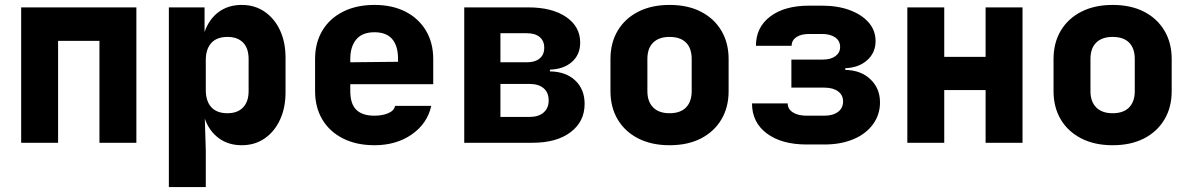

<svg xmlns="http://www.w3.org/2000/svg" viewBox="-20 -580 4840 780"><path d="M66 0V-550H534V0H384V-414H216V0Z M666 180V-550H811V-450Q829 -502 868 -531Q907 -560 962 -560Q1015 -560 1055 -532.5Q1095 -505 1117.5 -457Q1140 -409 1140 -345V-205Q1140 -142 1117.5 -93.5Q1095 -45 1055 -17.5Q1015 10 962 10Q908 10 869 -18.5Q830 -47 812 -98L816 30V180ZM904 -120Q945 -120 967.5 -143.5Q990 -167 990 -210V-340Q990 -384 967.5 -407Q945 -430 904 -430Q861 -430 838.5 -405.5Q816 -381 816 -335V-215Q816 -169 838.5 -144.5Q861 -120 904 -120Z M1501 10Q1428 10 1373.5 -17.5Q1319 -45 1289.5 -94.5Q1260 -144 1260 -210V-340Q1260 -406 1289.5 -455.5Q1319 -505 1373.5 -532.5Q1428 -560 1501 -560Q1574 -560 1627.5 -532.5Q1681 -505 1710.5 -455.5Q1740 -406 1740 -340V-238H1403V-210Q1403 -158 1427.5 -134Q1452 -110 1501 -110Q1533 -110 1557 -120Q1581 -130 1585 -150H1732Q1716 -78 1653 -34Q1590 10 1501 10ZM1403 -340V-327L1597 -329V-342Q1597 -393 1573.5 -421Q1550 -449 1501 -449Q1452 -449 1427.5 -420Q1403 -391 1403 -340Z M1866 0V-550H2126Q2223 -550 2280 -511Q2337 -472 2337 -407Q2337 -358 2303.5 -328.5Q2270 -299 2214 -297V-290Q2279 -289 2317 -253Q2355 -217 2355 -158Q2355 -86 2298 -43Q2241 0 2144 0ZM2013 -327H2121Q2154 -327 2172.5 -342.5Q2191 -358 2191 -386Q2191 -414 2172.5 -429.5Q2154 -445 2121 -445H2013ZM2013 -105H2131Q2168 -105 2188.5 -123Q2209 -141 2209 -172Q2209 -204 2188.5 -221.5Q2168 -239 2131 -239H2013Z M2700 10Q2627 10 2573 -17.5Q2519 -45 2489.5 -94.5Q2460 -144 2460 -210V-340Q2460 -406 2489.5 -455.5Q2519 -505 2573 -532.5Q2627 -560 2700 -560Q2774 -560 2827.5 -532.5Q2881 -505 2910.5 -455.5Q2940 -406 2940 -340V-210Q2940 -144 2910.5 -94.5Q2881 -45 2827.5 -17.5Q2774 10 2700 10ZM2700 -120Q2744 -120 2767 -143.5Q2790 -167 2790 -210V-340Q2790 -384 2767 -407Q2744 -430 2700 -430Q2657 -430 2633.5 -407Q2610 -384 2610 -340V-210Q2610 -167 2633.5 -143.5Q2657 -120 2700 -120Z M3257 7Q3155 7 3095 -38Q3035 -83 3035 -160H3180Q3180 -137 3201 -123.5Q3222 -110 3257 -110H3329Q3364 -110 3384.5 -125.5Q3405 -141 3405 -168Q3405 -194 3384.5 -209Q3364 -224 3329 -224H3195V-338H3323Q3355 -338 3374 -352Q3393 -366 3393 -389Q3393 -414 3373 -428Q3353 -442 3319 -442H3267Q3234 -442 3215 -429Q3196 -416 3196 -394H3051Q3051 -469 3109 -513Q3167 -557 3267 -557H3319Q3384 -557 3433 -538.5Q3482 -520 3509.5 -488Q3537 -456 3537 -413Q3537 -366 3503 -335.5Q3469 -305 3414 -303V-296Q3477 -295 3516 -258Q3555 -221 3555 -164Q3555 -114 3526.5 -75Q3498 -36 3447 -14.5Q3396 7 3329 7Z M3666 0V-550H3816V-349H3984V-550H4134V0H3984V-214H3816V0Z M4500 10Q4427 10 4373 -17.5Q4319 -45 4289.5 -94.5Q4260 -144 4260 -210V-340Q4260 -406 4289.5 -455.5Q4319 -505 4373 -532.5Q4427 -560 4500 -560Q4574 -560 4627.5 -532.5Q4681 -505 4710.5 -455.5Q4740 -406 4740 -340V-210Q4740 -144 4710.5 -94.5Q4681 -45 4627.5 -17.5Q4574 10 4500 10ZM4500 -120Q4544 -120 4567 -143.5Q4590 -167 4590 -210V-340Q4590 -384 4567 -407Q4544 -430 4500 -430Q4457 -430 4433.5 -407Q4410 -384 4410 -340V-210Q4410 -167 4433.5 -143.5Q4457 -120 4500 -120Z"/></svg>

Font: JetBrains Mono NL ExtraBold
Style: Regular
Weight: 800
Designer: Philipp Nurullin, Konstantin Bulenkov
Foundry: JetBrains
Version: Version 2.304; ttfautohint (v1.8.4.7-5d5b)